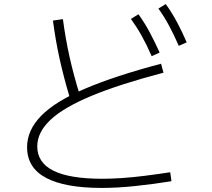

<svg xmlns="http://www.w3.org/2000/svg" viewBox="-20 -875 1040 943"><path d="M480 48Q299 48 206 -1.5Q113 -51 113 -152Q113 -235 181.5 -305.5Q250 -376 395.5 -438.5Q541 -501 771 -562L783 -518Q566 -461 429 -404Q292 -347 227.5 -286Q163 -225 163 -156Q163 -76 242.5 -36.5Q322 3 482 3Q527 3 579 -0.5Q631 -4 690.5 -11.5Q750 -19 816 -29L822 15Q736 29 646.5 38.5Q557 48 480 48ZM322 -398Q293 -495 273 -585Q253 -675 240 -774L289 -781Q302 -683 322 -594Q342 -505 371 -411ZM725 -599Q700 -656 676 -699Q652 -742 623 -782L660 -805Q691 -762 715.5 -716Q740 -670 764 -617ZM858 -650Q833 -707 809.5 -750.5Q786 -794 758 -833L794 -855Q825 -812 849.5 -766Q874 -720 897 -667Z"/></svg>

Font: M PLUS 2 Light
Style: Regular
Weight: 300
Designer: Coji Morishita
Foundry: UNDERFOREST DESIGN
Version: Version 1.001